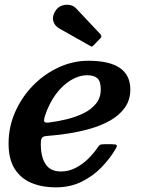

<svg xmlns="http://www.w3.org/2000/svg" viewBox="-20 -795 609 828"><path d="M221 -751Q204.5 -727 209.5 -705.5Q214.5 -684 236 -672L369 -597Q374.5 -593.5 377.2 -594.5Q380 -595.5 384 -600L413 -630Q421.5 -639 412.5 -648L309.5 -757.5Q298 -770.5 280.8 -773.5Q263.5 -776.5 247.2 -770.8Q231 -765 221 -751ZM17 -176Q17 -108 43.5 -66.5Q70 -25 116 -6Q162 13 220 13Q282.5 13 331.8 -11.2Q381 -35.5 417.8 -73.5Q454.5 -111.5 478.5 -152.5Q486 -165.5 483 -169.2Q480 -173 463 -173H430Q417 -173 412.2 -170.8Q407.5 -168.5 403 -161.5Q384.5 -134 360 -110Q335.5 -86 305.8 -70.8Q276 -55.5 242.5 -55.5Q197.5 -55.5 176.8 -86.8Q156 -118 156 -173.5Q156 -193 161 -200.2Q166 -207.5 180.5 -208.5Q222.5 -211.5 271 -218.8Q319.5 -226 367.5 -239.5Q415.5 -253 455 -275.2Q494.5 -297.5 518.2 -330.5Q542 -363.5 542 -409.5Q542 -471 496.8 -502Q451.5 -533 361 -533Q295.5 -533 233.8 -504.8Q172 -476.5 123.2 -427Q74.5 -377.5 45.8 -313Q17 -248.5 17 -176ZM190 -266.5Q173 -264.5 170.8 -271.5Q168.5 -278.5 174 -295.5Q191.5 -348.5 220.2 -387.8Q249 -427 284.8 -448.8Q320.5 -470.5 356.5 -470.5Q386 -470.5 400.2 -457.2Q414.5 -444 414.5 -409.5Q414.5 -373 393.8 -347.8Q373 -322.5 339.5 -306.2Q306 -290 266.8 -280.5Q227.5 -271 190 -266.5Z"/></svg>

Font: Besley SemiBold
Style: Italic
Weight: 600
Italic angle: -13°
Designer: Owen Earl
Foundry: indestructible type*
Version: Version 2.001